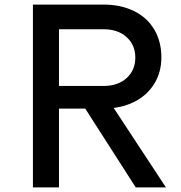

<svg xmlns="http://www.w3.org/2000/svg" viewBox="-20 -820 790 840"><path d="M124 -800H432Q508 -800 565.5 -772Q623 -744 654.5 -691.5Q686 -639 686 -569Q686 -503 654 -452Q622 -401 564.5 -373Q507 -345 432 -345H238V0H124ZM340 -365H466L706 0H574ZM572 -568Q572 -623 534 -657.5Q496 -692 434 -692H238V-444H434Q496 -444 534 -478.5Q572 -513 572 -568Z"/></svg>

Font: Martian Mono Custom sWd Rg
Style: Regular
Weight: 400
Width: 6
Monospace: yes
Designer: Alex Havermale
Foundry: Evil Martians
Version: Version 1.000